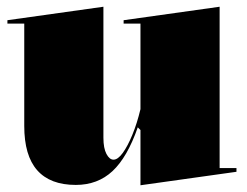

<svg xmlns="http://www.w3.org/2000/svg" viewBox="-20 -535 732 570"><path d="M205 14Q129 14 90.5 -29.5Q52 -73 52 -161V-465H2V-475L287 -515V-126Q287 -95 296 -78Q305 -61 317 -61Q330 -61 344.5 -81Q359 -101 373 -135Q387 -169 397 -211V-465H347V-475L632 -515V-36H682V-25L397 15V-149L389 -157Q358 -68 314 -27Q270 14 205 14Z"/></svg>

Font: Kalnia Thin
Style: Bold
Weight: 700
Version: Version 1.105